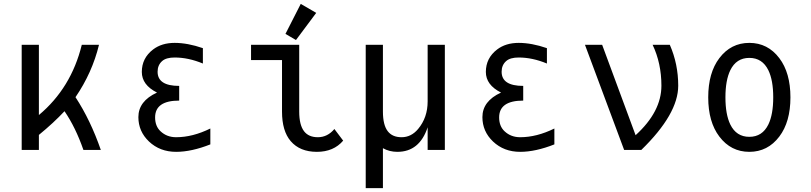

<svg xmlns="http://www.w3.org/2000/svg" viewBox="-20 -766 4142 981"><path d="M90.8 0V-537.1H178.7V-178.2Q343.8 -316.4 397.9 -537.1H485.8Q451.2 -394.5 365.7 -269.5Q442.4 -152.3 495.1 0H406.2Q366.2 -115.2 309.6 -197.8Q253.4 -137.7 178.7 -76.7V0Z M1054.7 -109.4Q1054.7 -109.4 1054.7 -28.3Q958.5 9.8 879.9 9.8Q796.9 9.8 741.2 -43Q687 -94.7 687 -167.5Q687 -249.5 782.2 -293Q704.6 -332 704.6 -398.4Q704.6 -469.2 762.2 -513.2Q806.2 -546.9 872.6 -546.9Q938.5 -546.9 1016.6 -520Q1016.6 -520 1016.6 -441.4Q942.4 -472.2 872.6 -472.2Q829.1 -472.2 808.6 -454.1Q785.2 -433.6 785.2 -399.4Q785.2 -327.1 895.5 -327.1V-252Q772.5 -252 772.5 -166Q772.5 -121.1 800.3 -95.2Q832.5 -64.9 879.9 -64.9Q964.4 -64.9 1054.7 -109.4Z M1733.4 -47.4Q1684.6 9.8 1599.1 9.8Q1512.2 9.8 1465.3 -44.9Q1420.9 -96.7 1420.9 -195.8V-459H1262.7V-537.1H1508.8V-195.8Q1508.8 -127.4 1533.7 -95.2Q1557.1 -64.9 1604 -64.9Q1653.3 -64.9 1688.5 -106.9ZM1516.6 -746.1 1595.7 -700.2 1492.2 -561.5 1438.5 -592.8Z M2252.9 0H2165V-115.7Q2123.5 9.8 2010.3 9.8Q1969.7 9.8 1936.5 -8.8V195.3H1848.6V-537.1H1936.5V-195.8Q1936.5 -127 1961.4 -95.2Q1984.9 -64.9 2031.7 -64.9Q2081.1 -64.9 2116.2 -106.9Q2165 -165 2165 -248V-537.1H2252.9Z M2812.5 -109.4Q2812.5 -109.4 2812.5 -28.3Q2716.3 9.8 2637.7 9.8Q2554.7 9.8 2499 -43Q2444.8 -94.7 2444.8 -167.5Q2444.8 -249.5 2540 -293Q2462.4 -332 2462.4 -398.4Q2462.4 -469.2 2520 -513.2Q2564 -546.9 2630.4 -546.9Q2696.3 -546.9 2774.4 -520Q2774.4 -520 2774.4 -441.4Q2700.2 -472.2 2630.4 -472.2Q2586.9 -472.2 2566.4 -454.1Q2543 -433.6 2543 -399.4Q2543 -327.1 2653.3 -327.1V-252Q2530.3 -252 2530.3 -166Q2530.3 -121.1 2558.1 -95.2Q2590.3 -64.9 2637.7 -64.9Q2722.2 -64.9 2812.5 -109.4Z M3168.9 0 2968.8 -537.1H3056.6L3227.5 -75.2Q3359.4 -195.3 3359.4 -328.1Q3359.4 -442.4 3314.5 -537.1H3402.3Q3445.3 -439 3445.3 -328.1Q3445.3 -183.6 3256.8 0Z M3905.8 -129.9Q3930.7 -181.2 3930.7 -268.6Q3930.7 -356 3905.8 -407.2Q3875 -470.2 3808.6 -470.2Q3742.2 -470.2 3711.4 -407.2Q3686.5 -356 3686.5 -268.6Q3686.5 -181.2 3711.4 -129.9Q3742.2 -66.9 3808.6 -66.9Q3875 -66.9 3905.8 -129.9ZM3655.3 -68.4Q3598.6 -143.1 3598.6 -268.6Q3598.6 -394 3655.3 -468.8Q3714.4 -546.9 3808.6 -546.9Q3902.8 -546.9 3961.9 -468.8Q4018.6 -394 4018.6 -268.6Q4018.6 -143.1 3961.9 -68.4Q3902.8 9.8 3808.6 9.8Q3714.4 9.8 3655.3 -68.4Z"/></svg>

Font: Consola Mono
Style: Book
Weight: 400
Monospace: yes
Designer: Wojciech Kalinowski "wmk69" (wmk69@o2.pl)
Foundry: Wojciech Kalinowski "wmk69" (wmk69@o2.pl)
Version: Version 2.1.0